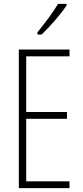

<svg xmlns="http://www.w3.org/2000/svg" viewBox="-20 -969 425 989"><path d="M323 -941V-949H279C248 -898 216 -856 173 -803V-791H194C234 -828 292 -894 323 -941ZM338 0V-35H115V-357H325V-392H115V-679H338V-714H77V0Z"/></svg>

Font: Noto Sans Thai ExtCond ExtLt
Style: Regular
Weight: 200
Width: 2
Designer: Monotype Design Team
Foundry: Monotype Imaging Inc.
Version: Version 2.002